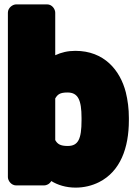

<svg xmlns="http://www.w3.org/2000/svg" viewBox="-20 -808 608 876"><path d="M232 -556V-750C232 -766 218 -788 195 -788H54C38 -788 16 -773 16 -750V0C16 16 31 38 54 38H181C192 38 206 32 214 18C243 36 281 48 325 48C364 48 400 39 432 23C529 -26 568 -133 568 -259V-270C568 -312 563 -350 554 -387C528 -488 455 -576 324 -576C289 -576 260 -569 232 -556ZM289 -142C255 -142 242 -151 232 -169V-359C243 -377 253 -386 288 -386C336 -386 352 -352 352 -270V-259C352 -174 337 -142 289 -142Z"/></svg>

Font: Asimov Print
Style: E
Weight: 500
Designer: Google
Version: Version 2.000980; 2014